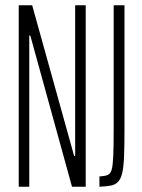

<svg xmlns="http://www.w3.org/2000/svg" viewBox="-20 -708 539 728"><path d="M51 0V-688H102L261 -117H265V-688H305V0H253L95 -573H91V0ZM357 0V-39Q377 -40 388 -44.5Q399 -49 403.5 -65Q408 -81 409.5 -117.5Q411 -154 411 -218V-688H452V-218Q452 -157 450.5 -117.5Q449 -78 444 -54.5Q439 -31 428.5 -19.5Q418 -8 401 -4.5Q384 -1 357 0Z"/></svg>

Font: Saira UltraCondensed ExtraLight
Style: Regular
Weight: 250
Width: 1
Designer: Hector Gatti with collaboration of the Omnibus-Type team
Foundry: Omnibus-Type
Version: Version 1.101